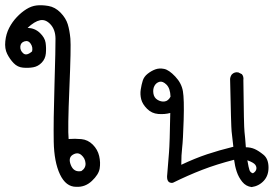

<svg xmlns="http://www.w3.org/2000/svg" viewBox="-48 -553 1068 749"><path d="M249 175.8Q209 175.8 186 127.4Q163.1 79.1 161.6 -0.5Q160.2 -80.1 164.6 -224.1Q168.9 -368.2 168.5 -402.8Q168 -437.5 148.9 -458Q129.9 -478.5 108.4 -474.1Q86.9 -469.7 59.6 -444.3Q87.9 -443.4 107.4 -424.8Q127 -406.2 129.9 -386.2Q132.8 -366.2 130.9 -344.7Q128.9 -323.2 114.7 -308.6Q100.6 -293.9 81.5 -290.5Q62.5 -287.1 41.5 -289.1Q20.5 -291 5.4 -306.6Q-9.8 -322.3 -20 -342.8Q-30.3 -363.3 -27.3 -392.1Q-24.4 -420.9 -12.2 -444.3Q0 -467.8 17.6 -486.3Q35.2 -504.9 54.7 -517.1Q74.2 -529.3 94.2 -531.7Q114.3 -534.2 140.6 -529.8Q167 -525.4 188 -503.9Q209 -482.4 216.3 -458.5Q223.6 -434.6 226.6 -402.3Q229.5 -370.1 222.7 -209.5Q215.8 -48.8 219.7 -10.7Q244.1 -12.7 269.5 -10.3Q294.9 -7.8 314 11.2Q333 30.3 338.9 55.7Q344.7 81.1 340.8 104.5Q336.9 127.9 310.5 152.8Q284.2 177.7 249 175.8ZM269.5 114.3Q287.1 102.5 285.6 83.5Q284.2 64.5 269.5 51.8Q254.9 39.1 235.8 50.8Q216.8 62.5 228.5 91.3Q240.2 120.1 269.5 114.3ZM77.1 -352.5Q81.1 -368.2 71.8 -382.3Q62.5 -396.5 47.4 -391.6Q32.2 -386.7 31.2 -371.1Q30.3 -355.5 43 -344.7Q55.7 -334 77.1 -352.5Z M933.6 176.8Q911.1 173.8 897 156.2Q882.8 138.7 875.5 116.7Q868.2 94.7 865.2 70.3Q796.9 87.9 741.2 109.4Q685.5 130.9 626 160.2Q599.6 163.1 604.5 126Q608.4 78.1 611.3 41.5Q614.3 4.9 616.2 -112.3Q594.7 -106.4 569.3 -108.4Q543.9 -110.4 525.9 -128.4Q507.8 -146.5 502.9 -165.5Q498 -184.6 501 -203.6Q503.9 -222.7 508.8 -238.3Q513.7 -253.9 527.8 -265.1Q542 -276.4 557.6 -282.2Q573.2 -288.1 592.3 -284.2Q611.3 -280.3 635.7 -254.4Q660.2 -228.5 665.5 -197.3Q670.9 -166 668.5 -85.4Q666 -4.9 662.6 22.9Q659.2 50.8 659.2 89.8Q712.9 64.5 759.8 48.8Q806.6 33.2 862.3 19.5Q857.4 -22.5 855.5 -40.5Q853.5 -58.6 849.6 -245.1Q850.6 -254.9 856.4 -262.7Q867.2 -273.4 881.8 -270.5L895.5 -263.7Q903.3 -254.9 901.4 -240.2Q903.3 -58.6 905.8 -38.6Q908.2 -18.6 911.1 21.5Q929.7 21.5 945.3 28.3Q960.9 35.2 980 50.8Q999 66.4 999.5 99.1Q1000 131.8 981 152.3Q961.9 172.9 933.6 176.8ZM938.5 123Q949.2 117.2 951.7 107.9Q954.1 98.6 947.8 89.8Q941.4 81.1 917 72.3Q921.9 101.6 925.3 110.8Q928.7 120.1 938.5 123ZM617.2 -175.8Q616.2 -208 601.6 -222.7Q586.9 -237.3 574.2 -233.9Q561.5 -230.5 554.7 -218.3Q547.9 -206.1 550.3 -189Q552.7 -171.9 566.4 -163.6Q580.1 -155.3 594.2 -157.2Q608.4 -159.2 617.2 -175.8Z"/></svg>

Font: JasonHandwriting4
Style: Regular
Weight: 400
Version: Version 1.01.21